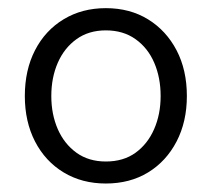

<svg xmlns="http://www.w3.org/2000/svg" viewBox="-20 -758 512 464"><path d="M235.8 -314.5Q178.2 -314.5 133.8 -341.3Q89.4 -368.2 64.7 -416Q40 -463.9 40 -525.9Q40 -588.9 64.7 -636.7Q89.4 -684.6 133.8 -711.4Q178.2 -738.3 235.8 -738.3Q293.9 -738.3 337.9 -711.2Q381.8 -684.1 406.7 -636.5Q431.6 -588.9 431.6 -525.9Q431.6 -463.9 406.7 -416Q381.8 -368.2 337.9 -341.3Q293.9 -314.5 235.8 -314.5ZM235.8 -367.7Q278.3 -367.7 307.6 -388.9Q336.9 -410.2 352.5 -446Q368.2 -481.9 368.2 -525.9Q368.2 -570.3 352.8 -606.2Q337.4 -642.1 307.6 -663.3Q277.8 -684.6 235.8 -684.6Q194.3 -684.6 164.8 -663.3Q135.3 -642.1 119.6 -606.2Q104 -570.3 104 -525.9Q104 -481.9 119.6 -446Q135.3 -410.2 164.8 -388.9Q194.3 -367.7 235.8 -367.7Z"/></svg>

Font: Inter 16pt Light
Style: Regular
Weight: 300
Version: Version 4.001;git-66647c0bb